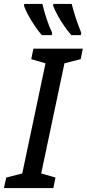

<svg xmlns="http://www.w3.org/2000/svg" viewBox="-61 -963 444 983"><path d="M-41 0 -29 -54 53 -75 172 -639 99 -660 110 -714H363L352 -660L269 -639L150 -75L223 -54L212 0ZM304 -783Q286 -804 267.5 -830.5Q249 -857 234 -884.5Q219 -912 211 -933L212 -943H306Q315 -907 327.5 -869.5Q340 -832 355 -795L353 -783ZM153 -783Q136 -803 117.5 -830Q99 -857 84 -884.5Q69 -912 62 -933L63 -943H156Q164 -908 177.5 -867Q191 -826 206 -795L204 -783Z"/></svg>

Font: Noto Sans Condensed Medium
Style: Italic
Weight: 500
Width: 3
Italic angle: -12°
Designer: Monotype Design Team
Foundry: Monotype Imaging Inc.
Version: Version 2.013; ttfautohint (v1.8.4.7-5d5b)